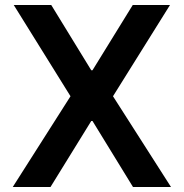

<svg xmlns="http://www.w3.org/2000/svg" viewBox="-20 -748 736 768"><path d="M185 -728H35L262 -363L31 0H182L345 -264H350L512 0H664L432 -363L660 -728H511L350 -467H345Z"/></svg>

Font: Wafeq Semi Bold
Style: Regular
Weight: 600
Designer: Rasmus Andersson & Azza Alameddine
Foundry: Google & TypeTogether
Version: Version 3.000;January 28, 2025;FontCreator 15.0.0.3014 64-bi